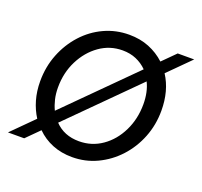

<svg xmlns="http://www.w3.org/2000/svg" viewBox="-95 -605 760 723"><g transform="rotate(20 285.0 -243.5)"><path d="M261 10Q218 10 182 -4.5Q146 -19 119 -46L68 5H3L89 -81Q71 -109 61 -143.5Q51 -178 51 -218Q51 -276 71 -326.5Q91 -377 126 -415.5Q161 -454 207.5 -475.5Q254 -497 307 -497Q351 -497 387 -482.5Q423 -468 451 -442L502 -493H568L481 -406Q518 -349 518 -269Q518 -212 498 -161.5Q478 -111 442.5 -72.5Q407 -34 360.5 -12Q314 10 261 10ZM141 -132 402 -393Q383 -412 358.5 -422.5Q334 -433 304 -433Q253 -433 212 -404Q171 -375 146.5 -326.5Q122 -278 122 -219Q122 -194 127 -172.5Q132 -151 141 -132ZM265 -55Q316 -55 357 -83.5Q398 -112 422 -161Q446 -210 446 -269Q446 -293 441.5 -314.5Q437 -336 428 -354L168 -94Q205 -55 265 -55Z"/></g></svg>

Font: Red Hat Text VF
Style: Italic
Weight: 400
Italic angle: -12°
Designer: Pentagram, MCKL
Foundry: Pentagram, MCKL
Version: Version 1.023